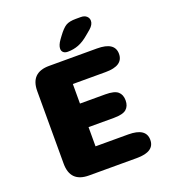

<svg xmlns="http://www.w3.org/2000/svg" viewBox="-145 -912 908 1019"><g transform="rotate(-20 309.5 -402.5)"><path d="M552.5 -552.5Q552.5 -485.5 452.5 -485.5H267.5V-375H410.5Q461.5 -375 481.2 -358Q501 -341 501 -308.5Q501 -276 481.2 -259Q461.5 -242 410.5 -242H267.5V-133.5H452.5Q552.5 -133.5 552.5 -66.5Q552.5 0 452.5 0H182Q77 0 77 -105V-514.5Q77 -619 182 -619H452.5Q552.5 -619 552.5 -552.5ZM301.5 -655.5Q285.5 -655.5 276.8 -663.2Q268 -671 268 -684Q268 -704 287 -730.5L299.5 -747.5Q324.5 -781.5 343.8 -793.2Q363 -805 401 -805H428.5Q449 -805 460.8 -794.5Q472.5 -784 472.5 -768.5Q472.5 -747 449 -726.5L421.5 -703.5Q391 -677.5 362.5 -666.5Q334 -655.5 301.5 -655.5Z"/></g></svg>

Font: Sono Monospace ExtraBold
Style: Regular
Weight: 800
Version: Version 2.112